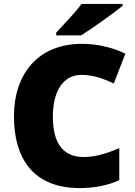

<svg xmlns="http://www.w3.org/2000/svg" viewBox="-20 -947 689 977"><path d="M604 -917V-927H395C362 -882 300 -818 266 -781V-767H393C447 -801 557 -879 604 -917ZM395 -566C455 -566 507 -547 559 -522L618 -674C545 -709 466 -724 397 -724C174 -724 51 -571 51 -355C51 -138 152 10 385 10C459 10 524 -2 587 -30V-193C527 -168 469 -148 406 -148C300 -148 249 -219 249 -354C249 -487 304 -566 395 -566Z"/></svg>

Font: Noto Sans Gurmukhi Black
Style: Regular
Weight: 900
Designer: Jelle Bosma - Monotype Design Team
Foundry: Monotype Imaging Inc.
Version: Version 2.004